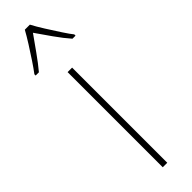

<svg xmlns="http://www.w3.org/2000/svg" viewBox="-287 -758 752 752"><g transform="rotate(-45 89.5 -381.5)"><path d="M102 0H77V-527H102ZM104 -763Q116 -740 135 -710Q154 -680 172 -652.5Q190 -625 200 -613V-606H183Q160 -632 135 -667.5Q110 -703 90 -732Q70 -704 44.5 -668Q19 -632 -3 -606H-21V-613Q-8 -630 10 -657Q28 -684 46 -712.5Q64 -741 76 -763Z"/></g></svg>

Font: Noto Sans Myanmar Condensed Thin
Style: Regular
Weight: 100
Width: 3
Designer: Monotype Design Team
Foundry: Monotype Imaging Inc.
Version: Version 2.107; ttfautohint (v1.8.4.7-5d5b)